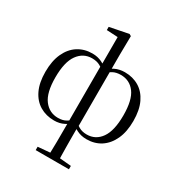

<svg xmlns="http://www.w3.org/2000/svg" viewBox="-234 -938 1265 1354"><g transform="rotate(30 398.5 -261.0)"><path d="M259.5 259.8V232.4L377.6 222.2H414.3L530.1 232.4V259.8ZM357 259.8Q359 198.4 359.5 133.8Q360 69.2 360 -22.1V-27.1V-485.7L361.4 -495.1V-719.4L270.6 -724.2V-750.2L423.6 -780.6L438.9 -771.6L436.7 -617.7V-489V-483V-30.1L434.5 -20.2Q434.5 30 434.6 68.8Q434.7 107.7 435.2 139.8Q435.7 171.9 436.2 200.5Q436.7 229.1 437.7 259.8ZM266.6 14.6Q201.4 14.6 150.6 -15.5Q99.7 -45.7 71.1 -105.3Q42.5 -165 42.5 -253.2Q42.5 -342 71.1 -404Q99.7 -466.1 150.4 -498.4Q201.2 -530.6 266.4 -530.6Q310.2 -530.6 345.5 -512.9Q380.8 -495.1 396.6 -476.3L398.6 -465.9L396.6 -451Q372.6 -470.7 346.2 -485.3Q319.8 -500 281.8 -500Q210.2 -500 166.7 -439.8Q123.2 -379.7 123.2 -253.6Q123.2 -130.2 166.7 -72.7Q210.2 -15.2 281.6 -15.2Q319.6 -15.2 346.1 -30.8Q372.6 -46.3 396.6 -65.2L399.2 -39.5H396.6Q380.8 -21.4 345.7 -3.4Q310.7 14.6 266.6 14.6ZM530.3 14.6Q486.3 14.6 450.7 -3.5Q415.2 -21.6 400.3 -39.5H397.7L400.3 -64.9Q424.4 -46.3 450.9 -30.8Q477.4 -15.2 515.2 -15.2Q587.5 -15.2 630.2 -75.8Q672.9 -136.3 672.9 -261.4Q672.9 -386 630.2 -443Q587.5 -500 515.4 -500Q477.4 -500 450.9 -485.3Q424.4 -470.7 400.3 -450.8L397.9 -466.1L400.3 -476.5Q415.2 -495.4 450.6 -513Q486.1 -530.6 530.3 -530.6Q595.6 -530.6 646 -500.5Q696.4 -470.3 725 -410.5Q753.7 -350.8 753.7 -261.8Q753.7 -174 725.1 -112.3Q696.6 -50.7 646.6 -18Q596.6 14.6 530.3 14.6Z"/></g></svg>

Font: Noto Serif KR ExtraLight
Style: Regular
Weight: 200
Designer: Ryoko NISHIZUKA 西塚涼子 (kana & ideographs); Frank Grießhammer (Latin, Greek & Cyrillic); Wenlong ZHANG 张文龙 (bopomofo); San
Foundry: Adobe
Version: Version 2.002-H1;hotconv 1.1.0;makeotfexe 2.6.0